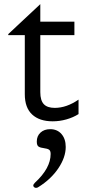

<svg xmlns="http://www.w3.org/2000/svg" viewBox="-20 -577 420 929"><path d="M175 -407V-131Q175 -91 192 -73Q209 -55 245 -55Q302 -55 360 -95V-25Q335 -9 302 0.5Q269 10 235 10Q171 10 135.5 -23Q100 -56 100 -121V-407H20V-412L175 -557V-472H340V-407ZM298 134Q298 184 262.5 237Q227 290 166 328Q161 332 154 332Q149 332 145 328.5Q141 325 141 321Q141 315 149 307Q225 237 225 168Q225 152 217 147Q209 142 193 140Q176 138 167 132.5Q158 127 158 108Q158 81 176 64.5Q194 48 223 48Q257 48 277.5 71.5Q298 95 298 134Z"/></svg>

Font: Madhuban Light
Style: Regular
Weight: 300
Designer: jaikishan Patel
Foundry: MagicType
Version: Version 1.000